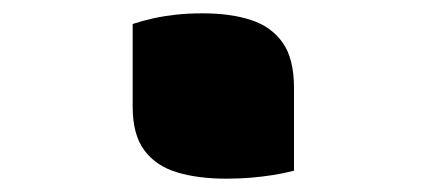

<svg xmlns="http://www.w3.org/2000/svg" viewBox="-20 -256 640 288"><path d="M421 0Q406 4 390 6.5Q374 9 357 10.5Q340 12 319 12Q277 12 245.5 2.5Q214 -7 196.5 -30.5Q179 -54 179 -96V-220Q194 -225 210 -228.5Q226 -232 244 -234Q262 -236 284 -236Q326 -236 356.5 -226Q387 -216 404 -192Q421 -168 421 -124Z"/></svg>

Font: Recursive Monospace Casual Black
Style: Regular
Weight: 900
Version: Version 1.047